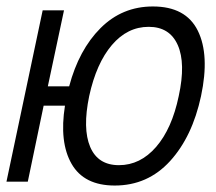

<svg xmlns="http://www.w3.org/2000/svg" viewBox="-49 -562 669 594"><path d="M-29 0 83 -530H149L99 -295H165Q195 -408 262 -475Q329 -542 424 -542Q526 -542 563 -467Q600 -392 573 -265Q546 -139 477 -63.5Q408 12 306 12Q211 12 172.5 -55Q134 -122 152 -235H86L37 0ZM319 -51Q385 -51 434 -107.5Q483 -164 504 -265Q526 -366 501 -422.5Q476 -479 411 -479Q345 -479 297 -422.5Q249 -366 227 -265Q206 -164 230 -107.5Q254 -51 319 -51Z"/></svg>

Font: Geist Mono Light
Style: Italic
Weight: 300
Italic angle: -12°
Monospace: yes
Designer: Basement.studio, Andrés Briganti, Mateo Zaragoza
Foundry: Basement.studio, Vercel, Andrés Briganti, Guido Ferreyra, Mateo Zaragoza
Version: Version 1.500; ttfautohint (v1.8.4.7-5d5b)